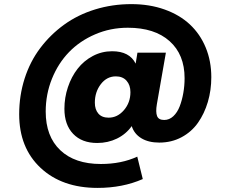

<svg xmlns="http://www.w3.org/2000/svg" viewBox="-20 -688 1120 933"><path d="M753.9 4.9Q701.7 4.9 667 -16.1Q632.3 -37.1 620.1 -75.2Q592.3 -36.1 548.3 -14.6Q504.4 6.8 452.1 6.8Q377.9 6.8 335.4 -37.6Q293 -82 293 -159.2Q293 -213.9 310.1 -264.6Q327.1 -315.4 357.2 -354Q387.2 -392.6 430.9 -415.8Q474.6 -439 524.9 -439Q609.4 -439 639.2 -378.9L647.9 -432.1H786.1L742.2 -181.2Q735.8 -143.6 743.2 -124.3Q750.5 -105 777.8 -105Q802.7 -105 822.3 -123.3Q841.8 -141.6 853.3 -171.4Q864.7 -201.2 870.8 -236.3Q877 -271.5 877 -308.1Q877 -422.9 804.2 -488Q731.4 -553.2 601.1 -553.2Q516.6 -553.2 442.4 -521.2Q368.2 -489.3 315.4 -434.8Q262.7 -380.4 232.4 -305.2Q202.1 -230 202.1 -146Q202.1 -25.4 272.7 41.7Q343.3 108.9 470.2 108.9Q569.8 108.9 647 73.2L673.8 182.1Q575.7 225.1 454.1 225.1Q281.2 225.1 177.2 127.7Q73.2 30.3 73.2 -132.8Q73.2 -223.6 99.6 -306.2Q126 -388.7 175.3 -454.1Q224.6 -519.5 291.3 -567.9Q357.9 -616.2 441.9 -642.1Q525.9 -668 618.2 -668Q707 -668 780 -641.8Q853 -615.7 902.8 -569.1Q952.6 -522.5 979.7 -456.8Q1006.8 -391.1 1006.8 -313Q1006.8 -249.5 990 -192.6Q973.1 -135.7 942.1 -91.6Q911.1 -47.4 862.3 -21.2Q813.5 4.9 753.9 4.9ZM613.8 -240.2Q613.8 -274.4 595 -295.7Q576.2 -316.9 543 -316.9Q499 -316.9 470 -279.1Q440.9 -241.2 440.9 -189Q440.9 -155.8 458 -136Q475.1 -116.2 507.8 -116.2Q550.8 -116.2 582.3 -152.8Q613.8 -189.5 613.8 -240.2Z"/></svg>

Font: SVN-Poppins
Style: Bold
Weight: 700
Designer: Ninad Kale (Devanagari), Jonny Pinhorn (Latin)
Foundry: Indian Type Foundry
Version: Version 3.200;PS 1.000;hotconv 16.6.54;makeotf.lib2.5.65590